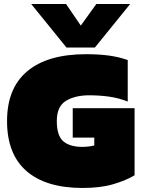

<svg xmlns="http://www.w3.org/2000/svg" viewBox="-20 -923 703 953"><path d="M310 -687 135 -903H308L381 -796L458 -903H626L451 -687ZM390 10Q208 10 111.5 -74Q15 -158 15 -322Q15 -486 116 -570Q217 -654 407 -654Q469 -654 518.5 -647.5Q568 -641 614 -625V-419Q568 -437 520.5 -443.5Q473 -450 423 -450Q353 -450 307.5 -422.5Q262 -395 262 -322Q262 -249 294.5 -221.5Q327 -194 388 -194Q420 -194 448 -201V-240H341V-386H648V-53Q607 -28 543 -9Q479 10 390 10Z"/></svg>

Font: Boz Display
Style: Regular
Weight: 900
Version: Version 2.000; ttfautohint (v1.8.3)